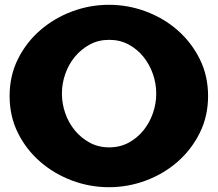

<svg xmlns="http://www.w3.org/2000/svg" viewBox="-20 -751 908 800"><path d="M434 -731Q514 -731 588.5 -703Q663 -675 720.5 -624.5Q778 -574 812.5 -504.5Q847 -435 847 -351Q847 -267 812.5 -197.5Q778 -128 720.5 -77.5Q663 -27 588.5 1Q514 29 434 29Q354 29 279.5 1Q205 -27 147 -77.5Q89 -128 54.5 -197.5Q20 -267 20 -351Q20 -435 54.5 -504.5Q89 -574 147 -624.5Q205 -675 279.5 -703Q354 -731 434 -731ZM435 -585Q390 -585 354 -565.5Q318 -546 292 -514.5Q266 -483 252 -443Q238 -403 238 -361Q238 -319 252 -279Q266 -239 292 -207.5Q318 -176 354 -156.5Q390 -137 435 -137Q480 -137 516 -156.5Q552 -176 577.5 -207.5Q603 -239 617 -279Q631 -319 631 -361Q631 -403 617 -443Q603 -483 577.5 -514.5Q552 -546 516 -565.5Q480 -585 435 -585Z"/></svg>

Font: CAT Rhythmus
Style: Regular
Weight: 400
Designer: Peter Wiegel nach alter Vorlage
Foundry: Peter Wiegel
Version: 1.000